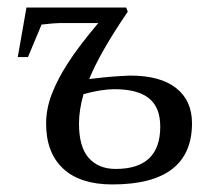

<svg xmlns="http://www.w3.org/2000/svg" viewBox="-20 -479 559 508"><path d="M161 -418H138Q125 -418 90 -414L54 -328H27L50 -459H314L318 -448Q245 -341 216 -270L235 -272Q274 -277 325 -279Q404 -279 446 -246Q488 -213 488 -153Q488 9 277 9Q192 9 147 -33Q102 -75 102 -152Q102 -191 117 -230Q132 -269 159 -311Q187 -355 240 -418ZM189 -152Q189 -91 214 -62Q240 -32 286 -32Q404 -32 404 -144Q404 -195 374 -219Q344 -243 283 -243Q249 -243 201 -230Q189 -188 189 -152Z"/></svg>

Font: Libra Serif Modern
Style: Italic
Weight: 400
Italic angle: -12°
Designer: Stefan Peev, Context Ltd
Foundry: Stefan Peev, Context Ltd
Version: Version 1.000